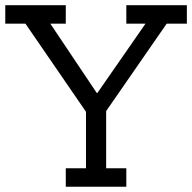

<svg xmlns="http://www.w3.org/2000/svg" viewBox="-97 -712 732 732"><path d="M274.4 -357.7 457.7 -621.8H384.6V-692.3H615.4V-621.8H538.5L307.7 -288.5V-70.5H384.6V0H153.8V-70.5H230.8V-285.9L0 -621.8H-76.9V-692.3H153.8V-621.8H94.9L271.8 -357.7Z"/></svg>

Font: Slabo 13px
Style: Regular
Weight: 400
Designer: John Hudson
Foundry: Tiro Typeworks Ltd.
Version: Version 1.02 Build 005a